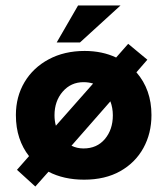

<svg xmlns="http://www.w3.org/2000/svg" viewBox="-20 -644 586 701"><path d="M518 -426 478 -380Q533 -317 533 -224Q533 -157 503.5 -103.5Q474 -50 419 -19Q364 12 287 12Q213 12 157 -17L109 37L42 -24L86 -74Q63 -103 50.5 -140.5Q38 -178 38 -224Q38 -291 69.5 -344Q101 -397 158 -427.5Q215 -458 289 -458Q353 -458 404 -434L448 -484ZM383 -274 241 -112Q261 -102 285 -102Q334 -102 363 -136.5Q392 -171 392 -223Q392 -250 383 -274ZM179 -223Q179 -203 184 -185L320 -339Q303 -344 285 -344Q239 -344 209 -309.5Q179 -275 179 -223ZM420 -624 272 -489H187L265 -624Z"/></svg>

Font: Reem Kufi Ink
Style: Bold
Weight: 700
Designer: Khaled Hosny
Version: Version 1.002